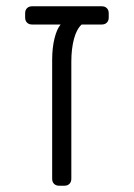

<svg xmlns="http://www.w3.org/2000/svg" viewBox="-20 -591 426 611"><path d="M304 -571Q314 -571 320 -565Q326 -559 326 -549V-535Q326 -525 320 -519Q314 -513 304 -513H240Q224 -499 215.5 -467.5Q207 -436 207 -395V-22Q207 -12 201 -6Q195 0 185 0H168Q158 0 152 -6Q146 -12 146 -22V-400Q146 -439 153.5 -469Q161 -499 173 -513H82Q72 -513 66 -519Q60 -525 60 -535V-549Q60 -559 66 -565Q72 -571 82 -571Z"/></svg>

Font: Rubik AZ
Style: Regular
Weight: 300
Designer: Hubert and Fischer
Foundry: Hubert & Fischer
Version: Version 2.000